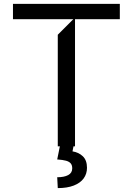

<svg xmlns="http://www.w3.org/2000/svg" viewBox="-20 -747 678 980"><path d="M362.9 0H355.1L350.1 25.6Q381.7 30.5 402.9 50.8Q424 71 424 109.4Q424 140.3 407 163.7Q389.9 187.1 356.4 200.1Q322.8 213.1 274.9 213.1L272 157.7Q307.2 157.7 327.9 146.7Q348.7 135.7 348.7 112.2Q348.7 96.2 340.9 87Q333.1 77.8 316.9 73.3Q300.8 68.9 272 66.8L285.5 0H274.9V-569.6L354.4 -649.1H46.2V-727.3H591.6V-649.1H362.9Z"/></svg>

Font: Riot Sans
Style: Regular
Weight: 400
Designer: Rasmus Andersson
Foundry: rsms
Version: Version 4.001